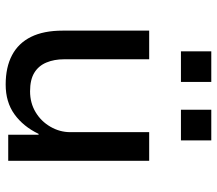

<svg xmlns="http://www.w3.org/2000/svg" viewBox="-64 -692 765 677"><g transform="rotate(90 318.5 -353.5)"><path d="M278 9Q217 9 174.5 -13.5Q132 -36 110 -80.5Q88 -125 88 -192V-497H189V-197Q189 -162 200.5 -134.5Q212 -107 236.5 -92Q261 -77 302 -77Q343 -77 375.5 -96.5Q408 -116 427 -149Q446 -182 446 -219V-497H547V0H455V-107H452Q426 -53 383 -22Q340 9 278 9ZM367 -609V-716H475V-609ZM161 -609V-716H269V-609Z"/></g></svg>

Font: Nunito Sans 7pt Medium
Style: Regular
Weight: 500
Designer: Vernon Adams
Foundry: Vernon Adams
Version: Version 3.101;gftools[0.9.27]